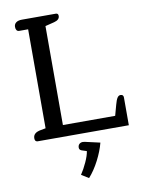

<svg xmlns="http://www.w3.org/2000/svg" viewBox="-101 -764 814 1089"><g transform="rotate(-10 306.0 -219.5)"><path d="M55 -20Q55 -36 66 -46Q77 -56 101 -60L128 -65V-635H77Q67 -635 62 -642Q57 -649 57 -661Q57 -677 69 -686Q81 -695 102 -695H298Q312 -695 312 -680Q312 -657 280 -649L228 -636V-66H529L546 -128Q553 -154 560.5 -165.5Q568 -177 579 -177Q596 -177 596 -160V0H71Q55 0 55 -20ZM280 230Q299 202 316 164.5Q333 127 336 103L308 94Q294 89 294 76Q294 63 302 55.5Q310 48 323 48Q326 48 336 50L420 69Q408 116 381.5 167.5Q355 219 322 256Z"/></g></svg>

Font: Maitree Medium
Style: Regular
Weight: 500
Designer: CadsonDemak Team
Foundry: CadsonDemak
Version: Version 1.000